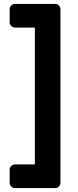

<svg xmlns="http://www.w3.org/2000/svg" viewBox="-20 -796 394 975"><path d="M37 151C42.3 156.3 48.7 159 56 159H260C267.3 159 273.7 156.3 279 151C284.3 145.7 287 139.3 287 132V-749C287 -756.3 284.3 -762.7 279 -768C273.7 -773.3 267.3 -776 260 -776H56C48.7 -776 42.3 -773.3 37 -768C31.7 -762.7 29 -756.3 29 -749V-683C29 -675.7 31.7 -669.3 37 -664C42.3 -658.7 48.7 -656 56 -656H157V39H56C48.7 39 42.3 41.7 37 47C31.7 52.3 29 58.7 29 66V132C29 139.3 31.7 145.7 37 151Z"/></svg>

Font: Rubik
Style: Regular
Weight: 500
Designer: Hubert & Fischer
Foundry: Hubert & Fischer
Version: Version 1.100